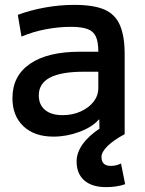

<svg xmlns="http://www.w3.org/2000/svg" viewBox="-20 -550 593 787"><path d="M199 10Q121 10 76 -32.5Q31 -75 31 -148Q31 -239 103 -288.5Q175 -338 308 -338H383Q383 -378 373 -400Q363 -422 338.5 -431Q314 -440 271 -440Q220 -440 167.5 -430Q115 -420 68 -400L53 -489Q103 -508 163.5 -519Q224 -530 285 -530Q363 -530 407.5 -511Q452 -492 471.5 -447Q491 -402 491 -328V0H388L387 -60H385Q358 -29 305.5 -9.5Q253 10 199 10ZM237 -78Q277 -78 310.5 -93Q344 -108 363.5 -133Q383 -158 383 -189V-256H323Q231 -256 185 -232Q139 -208 139 -159Q139 -121 164.5 -99.5Q190 -78 237 -78ZM415 217Q357 217 325.5 189.5Q294 162 294 112Q294 76 318.5 41.5Q343 7 391 -25L491 0Q446 24 421 48.5Q396 73 396 93Q396 130 434 130Q457 130 476 120L493 205Q459 217 415 217Z"/></svg>

Font: M PLUS 1 Medium
Style: Regular
Weight: 500
Designer: Coji Morishita
Foundry: UNDERFOREST DESIGN
Version: Version 1.001